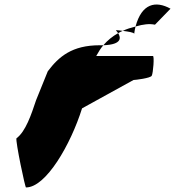

<svg xmlns="http://www.w3.org/2000/svg" viewBox="-20 -714 766 840"><path d="M52 -109C47 -98 91 114 94 106C181 106 289 -81 339 -240L564 -364C571 -364 640 -372 644 -383C650 -394 656 -469 649 -469H401C411 -487 420 -502 432 -516H416C295 -516 237 -466 189 -402L138 -276C117 -213 92 -138 52 -109ZM432 -516C517 -519 508 -551 497 -569C472 -555 451 -538 432 -516ZM487 -582C487 -582 491 -576 497 -569C504 -573 510 -576 517 -579C503 -581 493 -582 487 -582ZM517 -579C540 -576 567 -572 567 -566C569 -578 570 -588 573 -598C553 -593 534 -587 517 -579ZM567 -564V-566ZM573 -598C607 -608 633 -611 658 -606L726 -676C661 -712 600 -699 573 -598Z"/></svg>

Font: Ampere
Style: SCUltExtIta
Weight: 400
Version: Version 1